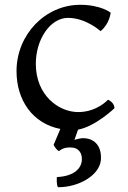

<svg xmlns="http://www.w3.org/2000/svg" viewBox="-20 -532 540 811"><path d="M206.5 79.6C206.5 79.6 214.4 98.1 229 106.4C238.8 97.7 252.4 90.8 277.3 90.8C314.5 90.8 327.6 117.2 325.7 144.5C323.2 185.1 284.2 213.4 220.2 215.8C220.2 215.8 217.3 249.5 225.1 258.8C313 259.3 401.9 208 406.2 142.1C409.7 89.8 383.8 54.7 336.4 51.8C317.9 50.3 294.4 59.1 294.4 59.1L309.6 15.6C382.8 2.4 463.4 -74.7 463.4 -74.7C463.4 -100.1 436 -110.8 436 -110.8C436 -110.8 390.1 -58.6 310.1 -58.6C229 -58.6 131.3 -128.4 131.3 -262.2C131.3 -367.7 193.4 -456.5 267.1 -456.5C343.8 -456.5 404.8 -400.4 404.8 -400.4C443.8 -432.1 447.3 -478.5 447.3 -478.5C447.3 -478.5 406.7 -511.7 318.8 -511.7C171.4 -511.7 49.8 -386.2 49.8 -231.4C49.8 -109.9 116.7 -10.3 234.9 12.7Z"/></svg>

Font: Trykker
Style: Regular
Weight: 400
Designer: Magnus Gaarde
Foundry: Magnus Gaarde
Version: Version 1.001